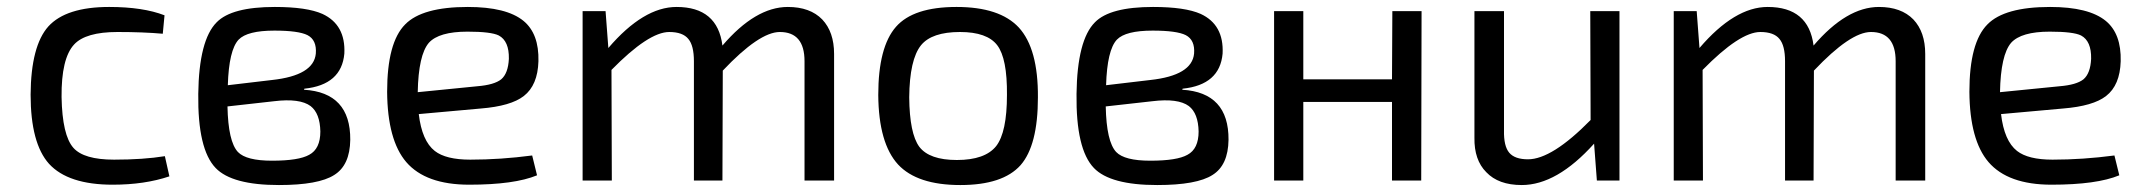

<svg xmlns="http://www.w3.org/2000/svg" viewBox="-20 -519 6151 552"><path d="M467 -12Q396 12 304 12Q176 12 121 -48Q68 -107 68 -247Q69 -387 119 -443Q170 -499 294 -499Q391 -499 453 -475L448 -422Q392 -427 318 -427Q226 -427 193 -391Q156 -351 157 -240Q159 -130 191 -94Q221 -60 308 -60Q392 -60 454 -70Z M854 -261Q988 -253 987 -117Q986 -44 941 -16Q896 13 782 13Q647 13 600 -36Q548 -90 550 -249Q552 -404 603 -455Q646 -499 770 -499Q862 -499 907 -479Q974 -448 970 -365Q962 -275 855 -264ZM762 -289Q882 -302 888 -365Q891 -404 864 -418Q838 -431 769 -431Q691 -431 666 -405Q638 -375 635 -274ZM634 -213Q636 -112 664 -82Q688 -57 762 -57Q839 -57 869 -74Q901 -91 901 -141Q900 -193 873 -214Q842 -237 768 -228Z M1524 -15Q1459 12 1329 12Q1204 12 1148 -53Q1094 -116 1093 -255Q1093 -397 1145 -449Q1194 -499 1325 -499Q1436 -499 1485 -459Q1530 -422 1528 -343Q1526 -274 1486 -243Q1449 -214 1362 -207L1184 -191Q1193 -114 1230 -85Q1262 -60 1332 -60Q1419 -60 1510 -72ZM1352 -271Q1401 -275 1421 -291Q1441 -308 1443 -350Q1444 -401 1414 -417Q1392 -428 1324 -428Q1242 -428 1213 -396Q1183 -361 1181 -254Z M1729 -381Q1830 -499 1925 -499Q2043 -499 2057 -388Q2152 -499 2245 -499Q2309 -499 2344 -463Q2378 -427 2378 -364V0H2293V-343Q2293 -427 2222 -427Q2163 -427 2058 -316L2057 0H1975V-343Q1975 -388 1959 -407Q1943 -427 1904 -427Q1845 -427 1738 -318L1739 0H1655V-487H1721Z M2909 -440Q2965 -379 2964 -239Q2964 -101 2914 -44Q2863 13 2741 13Q2617 13 2562 -46Q2506 -107 2505 -246Q2505 -384 2556 -442Q2606 -499 2730 -499Q2854 -499 2909 -440ZM2628 -389Q2595 -348 2594 -239Q2595 -135 2623 -97Q2652 -59 2731 -59Q2812 -59 2844 -99Q2875 -139 2875 -246Q2876 -351 2847 -389Q2818 -427 2740 -427Q2659 -427 2628 -389Z M3379 -261Q3513 -253 3512 -117Q3511 -44 3466 -16Q3421 13 3307 13Q3172 13 3125 -36Q3073 -90 3075 -249Q3077 -404 3128 -455Q3171 -499 3295 -499Q3387 -499 3432 -479Q3499 -448 3495 -365Q3487 -275 3380 -264ZM3287 -289Q3407 -302 3413 -365Q3416 -404 3389 -418Q3363 -431 3294 -431Q3216 -431 3191 -405Q3163 -375 3160 -274ZM3159 -213Q3161 -112 3189 -82Q3213 -57 3287 -57Q3364 -57 3394 -74Q3426 -91 3426 -141Q3425 -193 3398 -214Q3367 -237 3293 -228Z M4066 0H3982V-226H3727V0H3643V-487H3727V-291H3982L3983 -487H4067Z M4636 0H4571L4563 -106Q4456 13 4355 13Q4288 13 4253 -24Q4218 -59 4219 -123V-487H4304V-144Q4303 -99 4319 -80Q4335 -61 4373 -61Q4442 -61 4553 -174L4552 -487H4636Z M4866 -381Q4967 -499 5062 -499Q5180 -499 5194 -388Q5289 -499 5382 -499Q5446 -499 5481 -463Q5515 -427 5515 -364V0H5430V-343Q5430 -427 5359 -427Q5300 -427 5195 -316L5194 0H5112V-343Q5112 -388 5096 -407Q5080 -427 5041 -427Q4982 -427 4875 -318L4876 0H4792V-487H4858Z M6073 -15Q6008 12 5878 12Q5753 12 5697 -53Q5643 -116 5642 -255Q5642 -397 5694 -449Q5743 -499 5874 -499Q5985 -499 6034 -459Q6079 -422 6077 -343Q6075 -274 6035 -243Q5998 -214 5911 -207L5733 -191Q5742 -114 5779 -85Q5811 -60 5881 -60Q5968 -60 6059 -72ZM5901 -271Q5950 -275 5970 -291Q5990 -308 5992 -350Q5993 -401 5963 -417Q5941 -428 5873 -428Q5791 -428 5762 -396Q5732 -361 5730 -254Z"/></svg>

Font: Taylor Sans
Style: Regular
Weight: 400
Italic angle: -8°
Designer: Natanael Gama
Version: Version 1.001 September 8, 2015